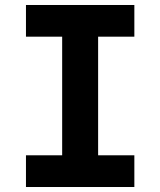

<svg xmlns="http://www.w3.org/2000/svg" viewBox="-20 -749 642 769"><path d="M84 -127H229V-602.1H84V-729H518.1V-602.1H373V-127H518.1V0H84Z"/></svg>

Font: Hack
Style: Bold
Weight: 700
Monospace: yes
Designer: Christopher Simpkins
Foundry: Christopher Simpkins
Version: Version 2.017